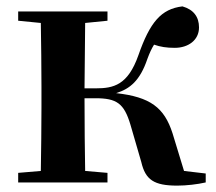

<svg xmlns="http://www.w3.org/2000/svg" viewBox="-20 -572 676 602"><path d="M423 -64C436 -8 463 10 536 10C564 10 599 6 625 0V-28L557 -36L521 -154C495 -235 451 -268 344 -280C387 -293 419 -319 442 -387C449 -406 455 -419 463 -432C483 -425 502 -422 528 -422C570 -422 604 -446 604 -486C604 -519 587 -542 552 -552C485 -544 450 -502 414 -399C381 -305 336 -295 280 -295H245L247 -500L317 -507V-536H37V-507L108 -500C109 -442 110 -357 110 -301V-235C110 -179 109 -94 108 -36L37 -30V0H317V-30L247 -36C246 -94 245 -182 245 -264H279C346 -264 369 -248 389 -181Z"/></svg>

Font: Noto Serif JP
Style: Bold
Weight: 700
Designer: Ryoko NISHIZUKA 西塚涼子 (kana & ideographs); Frank Grießhammer (Latin, Greek & Cyrillic); Wenlong ZHANG 张文龙 (bopomofo); San
Foundry: Adobe
Version: Version 2.001;hotconv 1.1.0;makeotfexe 2.6.0